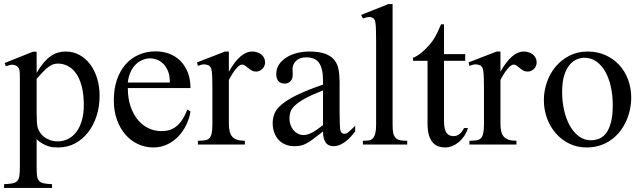

<svg xmlns="http://www.w3.org/2000/svg" viewBox="-26 -715 3178 950"><path d="M466.8 -240.7Q466.8 -188 451.9 -141.6Q437 -95.2 409.9 -60.3Q382.8 -25.4 345.2 -5.4Q307.6 14.6 261.7 14.6Q251 14.6 238.8 13.7Q226.6 12.7 213.4 8.5Q200.2 4.4 185.5 -3.7Q170.9 -11.7 155.3 -25.9V109.4Q155.3 135.7 157 152.3Q158.7 168.9 166.3 178.5Q173.8 188 189.2 191.7Q204.6 195.3 231.4 196.3V214.8H-5.9V196.3Q21.5 195.3 37.1 191.9Q52.7 188.5 60.5 179Q68.4 169.4 70.3 152.3Q72.3 135.3 72.3 107.4V-315.9Q72.3 -334.5 72 -346.4Q71.8 -358.4 70.3 -366.5Q68.8 -374.5 65.4 -379.4Q62 -384.3 56.2 -388.7Q48.3 -394 36.4 -394.8Q24.4 -395.5 2.9 -386.7L-2.9 -403.3L136.7 -459H155.3V-354.5Q172.4 -383.8 189.5 -404.1Q206.5 -424.3 224.1 -436.8Q241.7 -449.2 260.3 -454.6Q278.8 -460 299.3 -460Q336.4 -460 367.2 -443.1Q397.9 -426.3 420.2 -396.7Q442.4 -367.2 454.6 -327.1Q466.8 -287.1 466.8 -240.7ZM388.7 -194.3Q388.7 -248.5 378.4 -287.6Q368.2 -326.7 350.6 -351.6Q333 -376.5 309.6 -388.4Q286.1 -400.4 259.8 -400.4Q245.1 -400.4 232.7 -394.8Q220.2 -389.2 208 -379.2Q195.8 -369.1 183.1 -355.5Q170.4 -341.8 155.3 -325.2V-157.7Q155.3 -105.5 159.7 -86.4Q163.1 -73.7 170.9 -61Q178.7 -48.3 191.4 -38.3Q204.1 -28.3 221.2 -22Q238.3 -15.6 259.8 -15.6Q288.6 -15.6 312.3 -28.1Q335.9 -40.5 352.8 -63.5Q369.6 -86.4 379.2 -119.6Q388.7 -152.8 388.7 -194.3Z M916.5 -163.6Q911.6 -130.9 896.5 -98.9Q881.3 -66.9 857.9 -41.7Q834.5 -16.6 802.7 -1Q771 14.6 732.4 14.6Q692.9 14.6 657.2 -1.7Q621.6 -18.1 595 -48.6Q568.4 -79.1 552.7 -122.3Q537.1 -165.5 537.1 -218.8Q537.1 -275.4 552.5 -320.3Q567.9 -365.2 595.5 -396.5Q623 -427.7 661.1 -444.3Q699.2 -460.9 744.6 -460.9Q781.7 -460.9 813.2 -448.5Q844.7 -436 867.7 -412.6Q890.6 -389.2 903.6 -355.5Q916.5 -321.8 916.5 -279.3H606.4Q606.4 -229.5 619.6 -189.9Q632.8 -150.4 655.3 -123Q677.7 -95.7 707.3 -81.3Q736.8 -66.9 769.5 -66.4Q791.5 -65.9 810.3 -71Q829.1 -76.2 845.2 -88.6Q861.3 -101.1 875.2 -121.8Q889.2 -142.6 900.9 -173.3ZM814.5 -306.6Q814.5 -343.8 803.7 -366.9Q793 -390.1 777.8 -403.3Q762.7 -416.5 746.1 -421.4Q729.5 -426.3 717.3 -426.3Q697.8 -426.3 679 -418.5Q660.2 -410.6 645 -395.5Q629.9 -380.4 619.6 -357.9Q609.4 -335.4 606.4 -306.6Z M1285.6 -406.2Q1285.6 -397.5 1282.2 -389.2Q1278.8 -380.9 1272.7 -374.8Q1266.6 -368.7 1258.5 -364.7Q1250.5 -360.8 1241.2 -360.8Q1229 -360.8 1219.5 -366.2Q1210 -371.6 1202.1 -378.2Q1194.3 -384.8 1187 -390.1Q1179.7 -395.5 1171.9 -395.5Q1159.7 -395.5 1142.3 -375.2Q1125 -355 1106.4 -319.3V-104Q1106.4 -83 1109.9 -66.9Q1113.3 -50.8 1122.1 -40Q1130.9 -29.3 1146.2 -23.9Q1161.6 -18.6 1185.5 -18.6V0H953.1V-18.6Q974.1 -18.6 988 -20.8Q1002 -22.9 1010 -31.2Q1018.1 -39.6 1021.5 -56.2Q1024.9 -72.8 1024.9 -101.1V-274.4Q1024.9 -309.6 1024.2 -330.3Q1023.4 -351.1 1021.7 -362.8Q1020 -374.5 1017.1 -379.9Q1014.2 -385.3 1010.3 -389.6Q999.5 -395.5 986.6 -396.5Q973.6 -397.5 953.1 -388.7L948.7 -406.2L1087.4 -460H1106.4V-359.9Q1162.1 -460 1222.2 -460Q1235.4 -460 1247.1 -456.1Q1258.8 -452.1 1267.3 -445.1Q1275.9 -438 1280.8 -428Q1285.6 -418 1285.6 -406.2Z M1572.3 -267.6Q1515.6 -245.6 1482.7 -227.3Q1449.7 -209 1432.6 -192.4Q1415.5 -175.8 1410.9 -160.4Q1406.2 -145 1406.2 -128.9Q1406.2 -111.3 1411.6 -96.7Q1417 -82 1426 -71Q1435.1 -60.1 1447.5 -53.7Q1460 -47.4 1474.1 -46.9Q1493.2 -45.9 1517.3 -58.6Q1541.5 -71.3 1572.3 -96.2ZM1731.4 -64.5Q1676.3 8.3 1624.5 8.3Q1613.8 8.3 1604.2 4.9Q1594.7 1.5 1587.6 -6.8Q1580.6 -15.1 1576.4 -29.1Q1572.3 -43 1572.3 -64.5Q1543 -41.5 1523.7 -27.1Q1504.4 -12.7 1489.5 -4.9Q1474.6 2.9 1461.2 5.6Q1447.8 8.3 1430.2 8.3Q1406.2 8.3 1386.7 0.2Q1367.2 -7.8 1353 -22.7Q1338.9 -37.6 1331.1 -58.8Q1323.2 -80.1 1323.2 -106Q1323.2 -130.9 1332.3 -153.3Q1341.3 -175.8 1368.2 -198.5Q1395 -221.2 1443.8 -245.1Q1492.7 -269 1572.3 -296.4V-314.9Q1572.3 -347.2 1567.1 -369.1Q1562 -391.1 1551.8 -405Q1541.5 -418.9 1525.6 -425Q1509.8 -431.2 1488.8 -431.2Q1458 -431.2 1440.4 -415.3Q1422.9 -399.4 1421.4 -376.5L1422.4 -347.2Q1423.3 -326.2 1411.9 -313.7Q1400.4 -301.3 1381.8 -301.3Q1362.3 -301.3 1351.6 -313.7Q1340.8 -326.2 1340.8 -348.1Q1340.8 -374.5 1354.2 -395.3Q1367.7 -416 1390.4 -430.4Q1413.1 -444.8 1442.6 -452.4Q1472.2 -460 1504.4 -460Q1552.7 -460 1582.3 -449.2Q1611.8 -438.5 1627.9 -418.7Q1644 -398.9 1649.2 -370.8Q1654.3 -342.8 1654.3 -307.6V-155.3Q1654.3 -124 1655.3 -104Q1656.2 -84 1656.7 -77.1Q1659.2 -64 1664.1 -58.6Q1668.9 -53.2 1678.2 -53.2Q1682.6 -53.2 1686.3 -54.2Q1689.9 -55.2 1695.6 -59.3Q1701.2 -63.5 1709.5 -71.3Q1717.8 -79.1 1731.4 -92.8Z M1769.5 0V-18.6Q1792 -18.6 1802.7 -21Q1813.5 -23.4 1821.3 -33.7Q1824.2 -37.6 1826.7 -42.7Q1829.1 -47.9 1831.1 -55.7Q1833 -63.5 1834 -74.5Q1835 -85.4 1835 -101.1V-506.8Q1835 -544.9 1834.2 -566.9Q1833.5 -588.9 1831.8 -600.6Q1830.1 -612.3 1827.6 -616.7Q1825.2 -621.1 1821.3 -624.5Q1816.9 -627.4 1812 -629.2Q1807.1 -630.9 1801.3 -630.9Q1795.4 -630.9 1787.6 -629.2Q1779.8 -627.4 1769.5 -623.5L1760.7 -641.1L1895.5 -694.8H1916.5V-101.1Q1916.5 -86.4 1917.2 -75.9Q1918 -65.4 1919.4 -57.9Q1920.9 -50.3 1923.3 -45.2Q1925.8 -40 1929.2 -35.6Q1932.6 -31.2 1937 -28.1Q1941.4 -24.9 1948 -22.7Q1954.6 -20.5 1964.6 -19.5Q1974.6 -18.6 1988.8 -18.6V0Z M2289.6 -81.5Q2281.7 -56.6 2268.6 -38.6Q2255.4 -20.5 2240.2 -8.8Q2225.1 2.9 2208.7 8.8Q2192.4 14.6 2177.7 14.6Q2161.6 14.6 2146 10.3Q2130.4 5.9 2117.7 -7.1Q2105 -20 2097.2 -43.2Q2089.4 -66.4 2089.4 -104V-414.1H2017.6V-429.2Q2037.6 -436.5 2059.8 -454.8Q2082 -473.1 2101.1 -495.6Q2107.9 -503.9 2113.3 -511.2Q2118.7 -518.6 2125 -529.1Q2131.3 -539.6 2138.7 -555.2Q2146 -570.8 2156.2 -594.7H2170.9V-447.3H2275.9V-414.1H2170.9V-115.7Q2170.9 -93.8 2174.3 -79.6Q2177.7 -65.4 2183.8 -57.1Q2189.9 -48.8 2198 -45.4Q2206.1 -42 2215.3 -41.5Q2233.4 -40.5 2247.3 -51.5Q2261.2 -62.5 2270 -81.5Z M2629.4 -406.2Q2629.4 -397.5 2626 -389.2Q2622.6 -380.9 2616.5 -374.8Q2610.4 -368.7 2602.3 -364.7Q2594.2 -360.8 2585 -360.8Q2572.8 -360.8 2563.2 -366.2Q2553.7 -371.6 2545.9 -378.2Q2538.1 -384.8 2530.8 -390.1Q2523.4 -395.5 2515.6 -395.5Q2503.4 -395.5 2486.1 -375.2Q2468.8 -355 2450.2 -319.3V-104Q2450.2 -83 2453.6 -66.9Q2457 -50.8 2465.8 -40Q2474.6 -29.3 2490 -23.9Q2505.4 -18.6 2529.3 -18.6V0H2296.9V-18.6Q2317.9 -18.6 2331.8 -20.8Q2345.7 -22.9 2353.8 -31.2Q2361.8 -39.6 2365.2 -56.2Q2368.7 -72.8 2368.7 -101.1V-274.4Q2368.7 -309.6 2367.9 -330.3Q2367.2 -351.1 2365.5 -362.8Q2363.8 -374.5 2360.8 -379.9Q2357.9 -385.3 2354 -389.6Q2343.3 -395.5 2330.3 -396.5Q2317.4 -397.5 2296.9 -388.7L2292.5 -406.2L2431.2 -460H2450.2V-359.9Q2505.9 -460 2565.9 -460Q2579.1 -460 2590.8 -456.1Q2602.5 -452.1 2611.1 -445.1Q2619.6 -438 2624.5 -428Q2629.4 -418 2629.4 -406.2Z M3097.2 -231.9Q3097.2 -203.1 3091.1 -173.6Q3085 -144 3072.8 -116.7Q3060.5 -89.4 3042 -65.4Q3023.4 -41.5 2999 -23.7Q2974.6 -5.9 2943.8 4.4Q2913.1 14.6 2876.5 14.6Q2829.6 14.6 2790.8 -4.4Q2752 -23.4 2723.9 -55.7Q2695.8 -87.9 2680.4 -130.4Q2665 -172.9 2665 -219.2Q2665 -264.6 2679.9 -307.9Q2694.8 -351.1 2722.9 -384.8Q2751 -418.5 2791 -439.2Q2831.1 -460 2881.3 -460Q2929.7 -460 2969.2 -442.4Q3008.8 -424.8 3037.4 -394Q3065.9 -363.3 3081.5 -321.5Q3097.2 -279.8 3097.2 -231.9ZM3005.9 -194.3Q3005.9 -244.1 2996.1 -287.1Q2986.3 -330.1 2968.3 -361.6Q2950.2 -393.1 2924.3 -411.1Q2898.4 -429.2 2866.2 -429.2Q2847.2 -429.2 2827.4 -420.9Q2807.6 -412.6 2791.5 -393.1Q2775.4 -373.5 2765.4 -341.1Q2755.4 -308.6 2755.4 -259.8Q2755.4 -211.9 2765.4 -168.5Q2775.4 -125 2793.9 -92.3Q2812.5 -59.6 2838.6 -40.3Q2864.7 -21 2897 -21Q2921.4 -21 2941.4 -30Q2961.4 -39.1 2975.6 -59.6Q2989.7 -80.1 2997.8 -113.3Q3005.9 -146.5 3005.9 -194.3Z"/></svg>

Font: Doulos SIL Phon
Style: Regular
Weight: 400
Designer: Walt Agee, Victor Gaultney, Peter Martin, Debbi Hosken, Becca Hirsbrunner
Foundry: SIL International
Version: Version 5.000